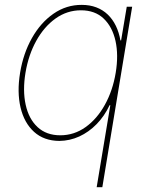

<svg xmlns="http://www.w3.org/2000/svg" viewBox="-20 -574 621 798"><path d="M381.8 204.1 438.5 -136.7H435.5Q414.1 -91.3 381.6 -58.1Q349.1 -24.9 309.6 -6.8Q270 11.2 226.6 11.7Q162.6 11.2 121.6 -25.9Q80.6 -63 65.4 -127.2Q50.3 -191.4 63.5 -271.5Q76.7 -352.1 112.8 -416Q148.9 -480 202.4 -517.1Q255.9 -554.2 320.3 -553.7Q353 -553.7 380.1 -543.5Q407.2 -533.2 427.5 -513.9Q447.8 -494.6 461.2 -467.3Q474.6 -439.9 480.5 -406.2H483.4L506.8 -545.9H529.3L405.3 204.1ZM230.5 -11.7Q288.1 -11.7 335.7 -45.7Q383.3 -79.6 416 -138.7Q448.7 -197.8 460.9 -271.5Q473.1 -345.2 460 -404.1Q446.8 -462.9 410.6 -497.1Q374.5 -531.2 316.4 -531.2Q258.8 -531.2 210.9 -497.1Q163.1 -462.9 130.6 -404.1Q98.1 -345.2 85.9 -271.5Q73.7 -197.8 86.7 -138.7Q99.6 -79.6 136.2 -45.7Q172.9 -11.7 230.5 -11.7Z"/></svg>

Font: Inter Tight Thin
Style: Italic
Weight: 250
Italic angle: -9.39999°
Designer: Rasmus Andersson
Foundry: rsms
Version: Version 3.004